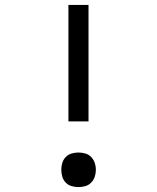

<svg xmlns="http://www.w3.org/2000/svg" viewBox="-20 -755 640 783"><path d="M341 -260H259V-735H341ZM300 8Q286 8 272 4Q258 0 248 -10.5Q238 -21 234 -34.5Q230 -48 230 -63Q230 -77 234 -90.5Q238 -104 248 -114.5Q258 -125 272 -129Q286 -133 300 -133Q314 -133 328 -129Q342 -125 352 -114.5Q362 -104 366.5 -90.5Q371 -77 371 -63Q371 -48 366.5 -34.5Q362 -21 352 -10.5Q342 0 328 4Q314 8 300 8Z"/></svg>

Font: Iosevka Curly Slab Extended
Style: Regular
Weight: 400
Width: 7
Monospace: yes
Designer: Belleve Invis
Foundry: Belleve Invis
Version: Version 11.1.0; ttfautohint (v1.8.3)